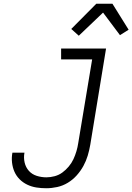

<svg xmlns="http://www.w3.org/2000/svg" viewBox="-20 -993 704 1021"><path d="M226 8Q199 8 173.5 4Q148 0 125 -11Q102 -22 84.5 -39.5Q67 -57 57 -79.5Q47 -102 44 -128.5Q41 -155 46 -181H110Q105 -154 111 -128.5Q117 -103 133.5 -84.5Q150 -66 175 -58Q200 -50 227 -50Q248 -50 270.5 -56Q293 -62 311.5 -75.5Q330 -89 345.5 -107.5Q361 -126 370.5 -146.5Q380 -167 386.5 -189Q393 -211 396 -232L470 -677H305V-735H544L460 -223Q455 -194 446.5 -165.5Q438 -137 423.5 -110.5Q409 -84 388 -60.5Q367 -37 340.5 -21Q314 -5 284.5 1.5Q255 8 226 8ZM399 -803 359 -839 492 -973H578L664 -835L618 -806L528 -926Z"/></svg>

Font: Iosevka Etoile Light
Style: Italic
Weight: 300
Italic angle: -9°
Designer: Belleve Invis
Foundry: Belleve Invis
Version: Version 22.1.2; ttfautohint (v1.8.4)